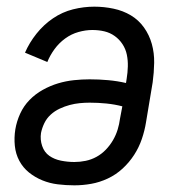

<svg xmlns="http://www.w3.org/2000/svg" viewBox="-20 -548 540 576"><path d="M203 8Q178 8 153.5 5Q129 2 107 -7Q85 -16 67 -30.5Q49 -45 38 -65.5Q27 -86 24.5 -110.5Q22 -135 26 -160Q30 -184 40.5 -207Q51 -230 68.5 -248Q86 -266 108.5 -278.5Q131 -291 154.5 -298Q178 -305 202 -307.5Q226 -310 249 -310Q277 -310 304.5 -307.5Q332 -305 358 -299L360 -312Q363 -330 363.5 -348.5Q364 -367 360.5 -384Q357 -401 347.5 -415.5Q338 -430 324 -440Q310 -450 293 -454Q276 -458 257 -458Q237 -458 215.5 -452Q194 -446 175.5 -432.5Q157 -419 143.5 -400.5Q130 -382 122 -362L55 -390Q68 -420 89.5 -447Q111 -474 139 -493Q167 -512 199 -520Q231 -528 263 -528Q292 -528 320.5 -522Q349 -516 372.5 -502Q396 -488 412 -465.5Q428 -443 435.5 -416Q443 -389 442.5 -359.5Q442 -330 438 -301L418 -181Q414 -156 405.5 -131Q397 -106 382.5 -83.5Q368 -61 348 -42.5Q328 -24 303.5 -12.5Q279 -1 253.5 3.5Q228 8 203 8ZM203 -62Q220 -62 237 -65.5Q254 -69 269.5 -77.5Q285 -86 297.5 -99Q310 -112 319 -127.5Q328 -143 333 -159.5Q338 -176 340 -192L347 -229Q324 -235 299 -237.5Q274 -240 249 -240Q234 -240 219 -238.5Q204 -237 189 -233Q174 -229 159 -222Q144 -215 132 -204Q120 -193 113 -178.5Q106 -164 103 -149Q100 -129 106.5 -110Q113 -91 128 -80.5Q143 -70 163 -66Q183 -62 203 -62Z"/></svg>

Font: Iosevka Term Curly
Style: Italic
Weight: 400
Italic angle: -9°
Designer: Belleve Invis
Foundry: Belleve Invis
Version: Version 32.3.0